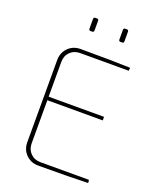

<svg xmlns="http://www.w3.org/2000/svg" viewBox="-160 -974 870 1068"><g transform="rotate(20 275.5 -440.5)"><path d="M226 -803H216Q206 -803 206 -814V-870Q206 -881 216 -881H226Q236 -881 236 -870V-814Q236 -803 226 -803ZM403 -803H393Q383 -803 383 -814V-870Q383 -881 393 -881H403Q413 -881 413 -870V-814Q413 -803 403 -803ZM491 -22 493 -4Q395 0 199 0Q155 0 126 -29Q97 -58 97 -102V-588Q97 -632 126 -661Q155 -690 199 -690Q395 -690 493 -686L491 -668H204Q168 -668 145 -645Q122 -622 122 -586V-380H450V-359H122V-104Q122 -68 145 -45Q168 -22 204 -22Z"/></g></svg>

Font: Exo 2.0 Thin
Style: Regular
Weight: 250
Designer: Natanael Gama
Version: Version 1.001;PS 001.001;hotconv 1.0.70;makeotf.lib2.5.58329